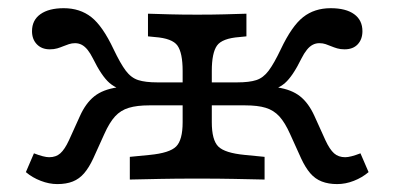

<svg xmlns="http://www.w3.org/2000/svg" viewBox="-20 -447 982 478"><path d="M819.4 11.3Q797.6 11.3 781 4.8Q764.5 -1.6 752.4 -15.7Q740.3 -29.8 729.8 -52.4L702.4 -112.9Q689.5 -141.9 675.4 -157.3Q661.3 -172.6 641.5 -178.6Q621.8 -184.7 590.3 -184.7H487.9V-241.9H570.2Q600.8 -241.9 618.1 -247.6Q635.5 -253.2 648.8 -271Q662.1 -288.7 679 -324.2Q706.5 -382.3 734.7 -404.4Q762.9 -426.6 803.2 -426.6Q841.1 -426.6 861.7 -411.7Q882.3 -396.8 882.3 -369.4Q882.3 -349.2 870.6 -336.7Q858.9 -324.2 837.9 -324.2Q827.4 -324.2 819.4 -326.6Q811.3 -329 804.4 -331.9Q797.6 -334.7 790.7 -337.1Q783.9 -339.5 775 -339.5Q766.1 -339.5 758.5 -335.5Q750.8 -331.5 744 -323Q737.1 -314.5 730.6 -301.6Q708.9 -257.3 689.5 -240.3Q670.2 -223.4 634.7 -216.9L578.2 -230.6Q634.7 -234.7 670.2 -229.4Q705.6 -224.2 727 -207.3Q748.4 -190.3 762.9 -158.1L790.3 -97.6Q800.8 -75 811.7 -65.3Q822.6 -55.6 839.5 -55.6Q852.4 -55.6 877.4 -65.3L897.6 -18.5Q881.5 -4.8 860.9 3.2Q840.3 11.3 819.4 11.3ZM122.6 11.3Q102.4 11.3 81.5 3.2Q60.5 -4.8 44.4 -18.5L64.5 -65.3Q89.5 -55.6 102.4 -55.6Q119.4 -55.6 130.2 -65.3Q141.1 -75 151.6 -97.6L179 -158.1Q193.5 -190.3 214.9 -207.3Q236.3 -224.2 271.8 -229.4Q307.3 -234.7 363.7 -230.6L307.3 -216.9Q272.6 -223.4 252.8 -240.3Q233.1 -257.3 211.3 -301.6Q204.8 -314.5 198 -323Q191.1 -331.5 183.5 -335.5Q175.8 -339.5 166.9 -339.5Q158.9 -339.5 151.6 -337.1Q144.4 -334.7 137.5 -331.9Q130.6 -329 122.6 -326.6Q114.5 -324.2 104 -324.2Q83.9 -324.2 71.8 -336.7Q59.7 -349.2 59.7 -369.4Q59.7 -396.8 80.6 -411.7Q101.6 -426.6 138.7 -426.6Q179 -426.6 207.3 -404.4Q235.5 -382.3 262.9 -324.2Q279.8 -288.7 293.1 -271Q306.5 -253.2 324.2 -247.6Q341.9 -241.9 371.8 -241.9H454V-184.7H351.6Q321 -184.7 300.8 -178.6Q280.6 -172.6 266.5 -157.3Q252.4 -141.9 239.5 -112.9L212.1 -52.4Q201.6 -29.8 189.5 -15.7Q177.4 -1.6 161.3 4.8Q145.2 11.3 122.6 11.3ZM434.7 -206.5V-270.2Q434.7 -315.3 421.8 -333.5Q408.9 -351.6 365.3 -354.8L348.4 -356.5V-412.9Q375 -412.1 403.6 -411.3Q432.3 -410.5 471 -410.5Q509.7 -410.5 538.3 -411.3Q566.9 -412.1 593.5 -412.9V-356.5L576.6 -354.8Q533.1 -351.6 520.2 -333.5Q507.3 -315.3 507.3 -270.2V-206.5ZM471 -2.4Q417.7 -2.4 379 -1.6Q340.3 -0.8 303.2 0V-56.5L352.4 -61.3Q402.4 -66.1 418.5 -82.3Q434.7 -98.4 434.7 -142.7V-206.5H507.3V-142.7Q507.3 -98.4 523.4 -82.3Q539.5 -66.1 589.5 -61.3L638.7 -56.5V0Q601.6 -0.8 562.9 -1.6Q524.2 -2.4 471 -2.4Z"/></svg>

Font: Playfair 5pt SemiExpanded Light
Style: Regular
Weight: 300
Width: 6
Designer: Claus Eggers Sørensen
Foundry: Claus Eggers Sørensen
Version: Version 2.203